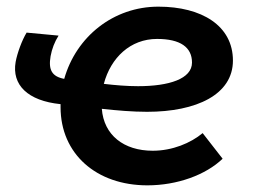

<svg xmlns="http://www.w3.org/2000/svg" viewBox="-20 -547 766 577"><path d="M423 10C512 10 598 -21 649 -70L589 -147C553 -117 498 -94 439 -94C352 -94 292 -141 286 -220C332 -215 378 -211 422 -211C571 -211 680 -263 680 -365C680 -470 586 -527 456 -527C321 -527 209 -437 173 -310C136 -317 125 -337 132 -378C136 -400 144 -421 156 -440L60 -449C46 -426 32 -388 27 -361C15 -292 63 -244 162 -234V-225C162 -85 269 10 423 10ZM292 -295C313 -374 372 -430 452 -430C522 -430 557 -405 557 -359C557 -310 488 -288 395 -288C361 -288 326 -291 292 -295Z"/></svg>

Font: Fixel Display SemiBold
Style: Italic
Weight: 600
Italic angle: -10°
Designer: AlfaBravo + MacPaw
Foundry: Kyrylo Tkachov, Marchela Mozhyna, Serhii Makarenko, Maria Weinstein, Zakhar Kryvoshyya
Version: Version 1.210;Glyphs 3.2 (3217)